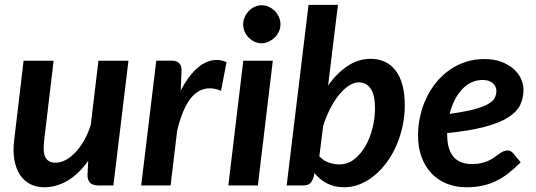

<svg xmlns="http://www.w3.org/2000/svg" viewBox="-20 -763 2206 790"><path d="M200.5 -513H77L38.5 -187.5C34.5 -156.5 34.8 -128.8 39.2 -104.5C43.8 -80.2 51.5 -59.8 62.5 -43.2C73.5 -26.8 87.5 -14.2 104.5 -5.5C121.5 3.2 140.7 7.5 162 7.5C195 7.5 226.9 -1.5 257.8 -19.5C288.6 -37.5 317 -64.8 343 -101.5L340 -42.5C340 -14.2 354.7 0 384 0H446.5L508.5 -513H385L353.5 -249.5C346.2 -225.8 337 -204.3 326 -185C315 -165.7 303 -149.2 290 -135.8C277 -122.2 263.6 -111.8 249.8 -104.5C235.9 -97.2 222.3 -93.5 209 -93.5C188.7 -93.5 174.7 -100.8 167 -115.2C159.3 -129.8 157.7 -153.8 162 -187.5Z M561 0H682L709 -226.5C727.3 -301.2 751.8 -351.2 782.2 -376.8C812.8 -402.2 848.5 -406.5 889.5 -389.5L912 -507.5C894.7 -514.8 877.6 -517.6 860.8 -515.8C843.9 -513.9 827.5 -507.9 811.5 -497.8C795.5 -487.6 780.1 -473.4 765.2 -455.2C750.4 -437.1 736.5 -415.3 723.5 -390L727 -473.5C727 -487.5 723.4 -497.7 716.2 -504C709.1 -510.3 699 -513.5 686 -513.5H623Z M1102.5 -513H981L919.5 0H1041ZM1134 -662.5C1134 -673.5 1131.8 -683.8 1127.5 -693.5C1123.2 -703.2 1117.4 -711.5 1110.2 -718.5C1103.1 -725.5 1094.8 -731.1 1085.5 -735.2C1076.2 -739.4 1066.5 -741.5 1056.5 -741.5C1046.8 -741.5 1037.4 -739.4 1028.2 -735.2C1019.1 -731.1 1011 -725.4 1004 -718.2C997 -711.1 991.3 -702.7 987 -693C982.7 -683.3 980.5 -673.2 980.5 -662.5C980.5 -651.8 982.6 -641.8 986.8 -632.5C990.9 -623.2 996.5 -615 1003.5 -608C1010.5 -601 1018.5 -595.4 1027.5 -591.2C1036.5 -587.1 1045.8 -585 1055.5 -585C1065.5 -585 1075.2 -587.1 1084.5 -591.2C1093.8 -595.4 1102.2 -601 1109.5 -608C1116.8 -615 1122.8 -623.2 1127.2 -632.5C1131.8 -641.8 1134 -651.8 1134 -662.5Z M1159.5 0H1226.5C1239.8 0 1249.5 -2.8 1255.5 -8.2C1261.5 -13.8 1266.3 -22.3 1270 -34L1274 -51C1288 -33 1305.2 -18.8 1325.8 -8.2C1346.2 2.2 1369.7 7.5 1396 7.5C1418.7 7.5 1440.6 3.2 1461.8 -5.5C1482.9 -14.2 1502.8 -26.2 1521.2 -41.5C1539.8 -56.8 1556.7 -75 1572 -96C1587.3 -117 1600.4 -140 1611.2 -165C1622.1 -190 1630.5 -216.5 1636.5 -244.5C1642.5 -272.5 1645.5 -301 1645.5 -330C1645.5 -362.3 1642.2 -390.5 1635.5 -414.5C1628.8 -438.5 1619.3 -458.3 1607 -474C1594.7 -489.7 1579.8 -501.4 1562.5 -509.2C1545.2 -517.1 1525.8 -521 1504.5 -521C1471.2 -521 1439.8 -511.2 1410.2 -491.5C1380.8 -471.8 1354 -445.2 1330 -411.5L1370.5 -743H1249.5ZM1456.5 -424C1477.5 -424 1493.8 -415.2 1505.5 -397.8C1517.2 -380.2 1523 -353.5 1523 -317.5C1523 -289.8 1519.5 -262.2 1512.5 -234.8C1505.5 -207.2 1495.6 -182.5 1482.8 -160.5C1469.9 -138.5 1454.5 -120.7 1436.5 -107C1418.5 -93.3 1398.5 -86.5 1376.5 -86.5C1362.2 -86.5 1347.7 -89 1333 -94C1318.3 -99 1305.3 -107.7 1294 -120L1309.5 -244.5C1317.5 -269.8 1327.1 -293.4 1338.2 -315.2C1349.4 -337.1 1361.5 -356.1 1374.5 -372.2C1387.5 -388.4 1401 -401.1 1415 -410.2C1429 -419.4 1442.8 -424 1456.5 -424Z M2134 -394C2134 -408.3 2130.7 -423 2124 -438C2117.3 -453 2107.2 -466.6 2093.8 -478.8C2080.2 -490.9 2063.4 -500.8 2043.2 -508.5C2023.1 -516.2 1999.7 -520 1973 -520C1945.3 -520 1919.4 -516 1895.2 -508C1871.1 -500 1848.9 -488.8 1828.8 -474.5C1808.6 -460.2 1790.5 -443.2 1774.5 -423.5C1758.5 -403.8 1745 -382.3 1734 -359C1723 -335.7 1714.6 -311 1708.8 -285C1702.9 -259 1700 -232.5 1700 -205.5C1700 -173.2 1704.8 -143.9 1714.2 -117.8C1723.8 -91.6 1737.2 -69.2 1754.5 -50.8C1771.8 -32.2 1792.7 -17.9 1817 -7.8C1841.3 2.4 1868.5 7.5 1898.5 7.5C1921.5 7.5 1942.8 5.5 1962.5 1.5C1982.2 -2.5 2000.8 -8.7 2018.5 -17C2036.2 -25.3 2053.5 -36 2070.5 -49C2087.5 -62 2104.8 -77.3 2122.5 -95L2091 -133C2088 -136.3 2084.6 -139 2080.8 -141C2076.9 -143 2073 -144 2069 -144C2062.3 -144 2056.2 -142.6 2050.5 -139.8C2044.8 -136.9 2039.1 -133.5 2033.2 -129.5C2027.4 -125.5 2021.1 -121 2014.2 -116C2007.4 -111 1999.8 -106.5 1991.2 -102.5C1982.8 -98.5 1972.8 -95.1 1961.5 -92.2C1950.2 -89.4 1937.2 -88 1922.5 -88C1854.2 -88 1820 -128.3 1820 -209V-215.5C1882.7 -221.8 1934.2 -230.4 1974.8 -241.2C2015.2 -252.1 2047.3 -265 2071 -280C2094.7 -295 2111.1 -312 2120.2 -331C2129.4 -350 2134 -371 2134 -394ZM1966 -434C1976 -434 1984.6 -432.6 1991.8 -429.8C1998.9 -426.9 2004.8 -423.4 2009.2 -419.2C2013.8 -415.1 2017.1 -410.3 2019.2 -405C2021.4 -399.7 2022.5 -394.5 2022.5 -389.5C2022.5 -379.2 2020.2 -369.5 2015.8 -360.5C2011.2 -351.5 2002.1 -343 1988.2 -335C1974.4 -327 1954.9 -319.7 1929.8 -313C1904.6 -306.3 1871.3 -300.2 1830 -294.5C1835 -314.8 1841.8 -333.6 1850.5 -350.8C1859.2 -367.9 1869.2 -382.7 1880.8 -395C1892.2 -407.3 1905.2 -416.9 1919.5 -423.8C1933.8 -430.6 1949.3 -434 1966 -434Z"/></svg>

Font: Lato
Style: Bold Italic
Weight: 700
Italic angle: -7°
Designer: Lukasz Dziedzic
Foundry: tyPoland Lukasz Dziedzic
Version: Version 2.007; 2014-02-27